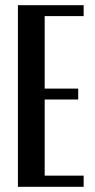

<svg xmlns="http://www.w3.org/2000/svg" viewBox="-20 -719 366 739"><path d="M302 -699V-657H152V-378H281V-336H152V-43H302V0H49V-699Z"/></svg>

Font: Moniqa Paragraph
Style: Bold
Weight: 700
Designer: Rajesh Rajput
Foundry: Rajesh Rajput
Version: Version 1.000